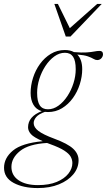

<svg xmlns="http://www.w3.org/2000/svg" viewBox="-104 -690 542 975"><path d="M88 265Q14 265 -34.8 238.8Q-83.5 212.5 -83.5 162Q-83.5 112 -38.2 74.5Q7 37 113 27Q67.5 7.5 53 -9Q38.5 -25.5 38.5 -43.5Q38.5 -98.5 108 -125.5Q79.5 -134 65.5 -158.5Q51.5 -183 51.5 -218Q51.5 -256.5 63.8 -295Q76 -333.5 99 -365.2Q122 -397 154 -416.5Q186 -436 225.5 -436Q252.5 -436 271.5 -425.5Q311.5 -422 335.8 -423.8Q360 -425.5 374.8 -428.5Q389.5 -431.5 401.5 -431.5Q419 -431.5 419 -414.5Q419 -403.5 410.8 -394.2Q402.5 -385 389.5 -385Q380.5 -385 370.8 -391Q361 -397 342.2 -403.8Q323.5 -410.5 288.5 -413Q313.5 -387.5 313.5 -339Q313.5 -301 301.2 -262.2Q289 -223.5 266 -191.8Q243 -160 211 -140.5Q179 -121 139.5 -121Q131.5 -121 124 -122Q92 -110.5 79.5 -95.2Q67 -80 67 -65Q67 -43.5 91.2 -25Q115.5 -6.5 171 14Q240 39.5 267.5 65.2Q295 91 295 123.5Q295 163 268.5 195Q242 227 195.5 246Q149 265 88 265ZM139.5 -135Q167.5 -135 193 -153.5Q218.5 -172 238.2 -202Q258 -232 269.2 -267.8Q280.5 -303.5 280.5 -338.5Q280.5 -382 267 -402Q253.5 -422 225.5 -422Q197.5 -422 172 -403.5Q146.5 -385 126.8 -355Q107 -325 95.8 -289.2Q84.5 -253.5 84.5 -218.5Q84.5 -175 98 -155Q111.5 -135 139.5 -135ZM-46 157.5Q-46 200.5 -9.8 225.2Q26.5 250 88.5 250Q145 250 184 233.8Q223 217.5 243.2 191.8Q263.5 166 263.5 138Q263.5 121 254.8 105.5Q246 90 222 74.5Q198 59 151 42Q142.5 39 135 36Q41.5 41.5 -2.2 76.8Q-46 112 -46 157.5ZM412.5 -670 254 -504.5H230L172 -670H190L250.5 -547L389.5 -670Z"/></svg>

Font: Newsreader Text ExtraLight
Style: Italic
Weight: 275
Italic angle: -17°
Designer: Hugues Gentile
Foundry: Production Type
Version: Version 1.001